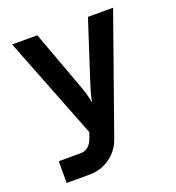

<svg xmlns="http://www.w3.org/2000/svg" viewBox="-132 -656 865 942"><g transform="rotate(-20 300.0 -185.0)"><path d="M55.5 66.6H170.3Q191.2 66.6 207.4 53.9Q223.6 41.3 231.6 20.9L245.5 -15.8L36.4 -550H168L276.9 -254.4Q286.2 -230.3 295.2 -200.7Q304.2 -171.1 307.8 -146.3Q311.3 -171.1 319.8 -200.7Q328.3 -230.3 336.4 -254.4L432.3 -550H563.6L348.6 57Q329.1 113.1 281.7 146.6Q234.3 180 176 180H55.5Z"/></g></svg>

Font: Atlassian Mono
Style: Regular
Weight: 400
Monospace: yes
Designer: Philipp Nurullin, Konstantin Bulenkov
Foundry: Modifications by Atlassian Pty Ltd, manufactured by JetBrains
Version: Version 2.304